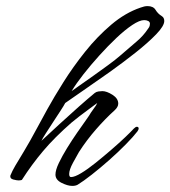

<svg xmlns="http://www.w3.org/2000/svg" viewBox="-20 -599 559 630"><path d="M217 11Q202 11 182 1Q162 -9 162 -26Q162 -41 173 -64Q184 -87 200 -113Q216 -139 233 -163.5Q250 -188 262.5 -205.5Q275 -223 278 -229Q292 -248 295 -253Q298 -258 299 -261Q291 -255 274 -242.5Q257 -230 240 -217Q223 -204 215 -197Q159 -148 121.5 -103.5Q84 -59 52 -9Q51 -8 47 -7.5Q43 -7 41 -7Q35 -7 23.5 -10Q12 -13 14 -23Q20 -38 30 -55Q40 -72 58 -101.5Q76 -131 105 -185Q114 -202 135.5 -241Q157 -280 188.5 -330Q220 -380 259.5 -429.5Q299 -479 345 -518Q391 -557 441 -574Q454 -579 464 -579Q483 -579 490.5 -566.5Q498 -554 511 -546Q519 -541 519 -530Q519 -514 492.5 -486.5Q466 -459 425 -426.5Q384 -394 339 -362Q294 -330 254.5 -303Q215 -276 194 -261Q190 -253 178.5 -235.5Q167 -218 154 -198Q141 -178 130 -161Q119 -144 116 -137Q144 -163 175.5 -192Q207 -221 237.5 -248Q268 -275 291 -294Q296 -298 303.5 -299Q311 -300 316 -300Q330 -300 349 -288Q368 -276 368 -259Q368 -248 356 -237Q326 -210 295 -174.5Q264 -139 239 -100Q232 -88 219.5 -65Q207 -42 207 -28Q207 -18 213 -18Q225 -18 246.5 -31Q268 -44 293.5 -64.5Q319 -85 344.5 -107Q370 -129 390 -148Q410 -167 419 -177Q425 -183 429 -183Q435 -183 435 -177Q435 -174 431 -168Q418 -151 393 -125.5Q368 -100 338 -73.5Q308 -47 280.5 -25.5Q253 -4 235 7Q228 11 217 11ZM215 -300Q223 -306 242.5 -319.5Q262 -333 286.5 -350.5Q311 -368 335 -385.5Q359 -403 375 -417Q407 -445 428.5 -463Q450 -481 466 -505Q470 -510 471 -514Q472 -518 472 -521Q472 -527 466.5 -530Q461 -533 453 -533Q438 -533 414 -517Q390 -501 362 -474.5Q334 -448 306 -417Q278 -386 254 -355.5Q230 -325 215 -300Z"/></svg>

Font: Hurricane
Style: Regular
Weight: 400
Designer: Robert E. Leuschke
Foundry: Robert E. Leuschke
Version: Version 1.010; ttfautohint (v1.8.3)